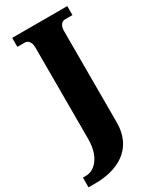

<svg xmlns="http://www.w3.org/2000/svg" viewBox="-262 -784 900 1093"><g transform="rotate(-30 187.5 -237.0)"><path d="M-25 240H22C157 240 299 181 299 -1V-601C299 -639 319 -655 336 -655H386V-714H24V-655H75C90 -655 111 -639 111 -602V0C111 129 43 176 -2 176H-25Z"/></g></svg>

Font: Noto Serif Tamil SemiCondensed Black
Style: Regular
Weight: 900
Width: 4
Designer: Indian Type Foundry, Tom Grace, and the Monotype Design Team
Foundry: Monotype Imaging Inc.
Version: Version 2.004